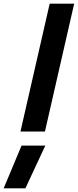

<svg xmlns="http://www.w3.org/2000/svg" viewBox="-45 -720 426 1051"><path d="M227 -700H361L201 0H67ZM73 77H203L94 311H-25Z"/></svg>

Font: Panefresco 999wt
Style: Italic
Weight: 900
Version: Version 1.001